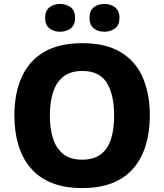

<svg xmlns="http://www.w3.org/2000/svg" viewBox="-20 -944 834 974"><path d="M740 -358Q740 -275 719.5 -207.5Q699 -140 657.5 -91Q616 -42 551 -16Q486 10 397 10Q308 10 243 -16Q178 -42 136 -91Q94 -140 73.5 -207.5Q53 -275 53 -359Q53 -470 90 -552.5Q127 -635 203 -680Q279 -725 398 -725Q516 -725 592 -679.5Q668 -634 704 -551.5Q740 -469 740 -358ZM233 -358Q233 -289 250 -238.5Q267 -188 303 -161Q339 -134 397 -134Q455 -134 491 -161Q527 -188 543 -238.5Q559 -289 559 -358Q559 -463 522 -523.5Q485 -584 398 -584Q339 -584 303 -556.5Q267 -529 250 -478.5Q233 -428 233 -358ZM209 -853Q209 -890 231 -907Q253 -924 285 -924Q316 -924 338.5 -907Q361 -890 361 -853Q361 -817 338.5 -800Q316 -783 285 -783Q253 -783 231 -800Q209 -817 209 -853ZM434 -853Q434 -890 455.5 -907Q477 -924 510 -924Q541 -924 563.5 -907Q586 -890 586 -853Q586 -817 563.5 -800Q541 -783 510 -783Q477 -783 455.5 -800Q434 -817 434 -853Z"/></svg>

Font: Noto Sans Khmer ExtraBold
Style: Regular
Weight: 800
Version: Version 2.003